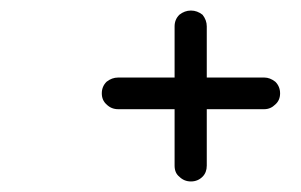

<svg xmlns="http://www.w3.org/2000/svg" viewBox="-20 -422 571 364"><path d="M342 -78C350.7 -78 358 -81 364 -87C369.3 -92.3 372 -99.3 372 -108V-215H481C489 -215 496 -218 502 -224C508 -229.3 511 -236.3 511 -245C511 -253.7 508 -261 502 -267C495.3 -272.3 488.3 -275 481 -275H372V-372C372 -380 369.3 -387.3 364 -394C357.3 -399.3 350 -402 342 -402C334 -402 326.7 -399.3 320 -394C314 -388 311 -380.7 311 -372V-275H204C196 -275 188.7 -272.3 182 -267C176 -261 173 -253.7 173 -245C173 -236.3 176 -229.3 182 -224C188 -218 195.3 -215 204 -215H311V-108C311 -98.7 314 -91.7 320 -87C326 -81 333.3 -78 342 -78Z"/></svg>

Font: naYanakamik
Style: Regular
Weight: 500
Designer: Nagarjuna G.,Vikas B.,Ruchir J.,Tushar G.,Vinay J.
Foundry: gnowledge lab
Version: 1.1